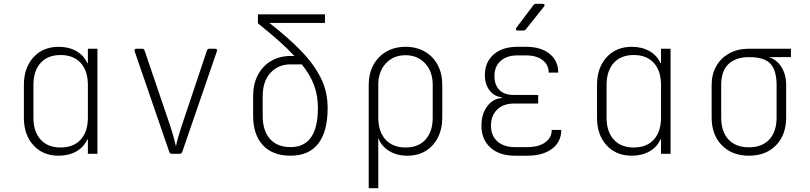

<svg xmlns="http://www.w3.org/2000/svg" viewBox="-20 -805 4240 1005"><path d="M287 10Q205 10 155 -44.5Q105 -99 105 -189V-360Q105 -450 155 -505Q205 -560 287 -560Q340 -560 379.5 -537.5Q419 -515 437 -475H440V-550H490V0H440V-75H437Q419 -35 379.5 -12.5Q340 10 287 10ZM297 -33Q365 -33 402.5 -74.5Q440 -116 440 -189V-360Q440 -434 402.5 -475.5Q365 -517 297 -517Q230 -517 192.5 -475.5Q155 -434 155 -360V-189Q155 -116 192.5 -74.5Q230 -33 297 -33Z M879 0Q869 0 866 -10L685 -536Q680 -550 695 -550H724Q734 -550 737 -540L873 -140Q882 -113 889.5 -84.5Q897 -56 901 -39Q904 -56 912 -84.5Q920 -113 929 -140L1063 -540Q1066 -550 1076 -550H1105Q1120 -550 1115 -536L934 -10Q931 0 921 0Z M1501 10Q1407 10 1356 -45Q1305 -100 1305 -200V-302Q1305 -365 1329.5 -412Q1354 -459 1398.5 -485.5Q1443 -512 1501 -512H1521Q1486 -550 1438.5 -592Q1391 -634 1330 -683V-730H1681V-685H1390Q1490 -607 1557.5 -537Q1625 -467 1660 -395.5Q1695 -324 1695 -240Q1695 -117 1646 -53.5Q1597 10 1501 10ZM1501 -35Q1644 -35 1644 -240Q1644 -305 1624 -359Q1604 -413 1560 -468H1501Q1436 -468 1395.5 -423.5Q1355 -379 1355 -302V-200Q1355 -121 1393 -78Q1431 -35 1501 -35Z M1910 180V-361Q1910 -420 1934.5 -465Q1959 -510 2002.5 -535Q2046 -560 2103 -560Q2160 -560 2203.5 -535Q2247 -510 2271 -465Q2295 -420 2295 -361V-190Q2295 -130 2272 -85Q2249 -40 2208.5 -15Q2168 10 2113 10Q2057 10 2016.5 -15Q1976 -40 1960 -83V180ZM2103 -33Q2170 -33 2207.5 -74.5Q2245 -116 2245 -190V-361Q2245 -430 2205.5 -473Q2166 -516 2103 -516Q2039 -516 1999.5 -473Q1960 -430 1960 -361V-190Q1960 -116 1998 -74.5Q2036 -33 2103 -33Z M2740 10H2675Q2594 10 2547 -32.5Q2500 -75 2500 -147Q2500 -207 2529.5 -247.5Q2559 -288 2606 -292V-296Q2567 -300 2542.5 -332Q2518 -364 2518 -411Q2518 -480 2564 -520Q2610 -560 2688 -560H2734Q2811 -560 2856.5 -523.5Q2902 -487 2902 -425H2852Q2852 -466 2820 -490.5Q2788 -515 2734 -515H2688Q2633 -515 2600.5 -486Q2568 -457 2568 -407Q2568 -361 2593.5 -334.5Q2619 -308 2670 -308H2797V-263H2670Q2615 -263 2582.5 -231.5Q2550 -200 2550 -147Q2550 -95 2583.5 -65Q2617 -35 2675 -35H2740Q2799 -35 2833.5 -59.5Q2868 -84 2868 -125H2918Q2918 -63 2870 -26.5Q2822 10 2740 10ZM2690 -645Q2683 -645 2681 -649.5Q2679 -654 2683 -660L2772 -778Q2778 -785 2787 -785H2820Q2828 -785 2830 -780.5Q2832 -776 2827 -770L2733 -652Q2727 -645 2718 -645Z M3287 10Q3205 10 3155 -44.5Q3105 -99 3105 -189V-360Q3105 -450 3155 -505Q3205 -560 3287 -560Q3340 -560 3379.5 -537.5Q3419 -515 3437 -475H3440V-550H3490V0H3440V-75H3437Q3419 -35 3379.5 -12.5Q3340 10 3287 10ZM3297 -33Q3365 -33 3402.5 -74.5Q3440 -116 3440 -189V-360Q3440 -434 3402.5 -475.5Q3365 -517 3297 -517Q3230 -517 3192.5 -475.5Q3155 -434 3155 -360V-189Q3155 -116 3192.5 -74.5Q3230 -33 3297 -33Z M3900 10Q3812 10 3758.5 -44.5Q3705 -99 3705 -190V-360Q3705 -417 3729.5 -459.5Q3754 -502 3798 -526Q3842 -550 3900 -550H4120V-506H4005Q4046 -493 4070.5 -454Q4095 -415 4095 -360V-190Q4095 -99 4042 -44.5Q3989 10 3900 10ZM3900 -34Q3969 -34 4007 -75Q4045 -116 4045 -190V-360Q4045 -434 4014 -470Q3983 -506 3900 -506Q3832 -506 3793.5 -470Q3755 -434 3755 -360V-190Q3755 -116 3793 -75Q3831 -34 3900 -34Z"/></svg>

Font: Pitagon Sans Mono Thin
Style: Regular
Weight: 100
Monospace: yes
Designer: Travis Tran
Foundry: Pitagon
Version: Version 1.001; ttfautohint (v1.8.4.7-5d5b);gftools[0.9.26]